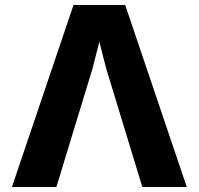

<svg xmlns="http://www.w3.org/2000/svg" viewBox="-20 -753 800 773"><path d="M276 -733H484L732 0H553L407 -479L365 -644H395L353 -479L207 0H28Z"/></svg>

Font: Kreadon
Style: Regular
Weight: 400
Designer: kohakuno
Foundry: StudioGnu
Version: Version 1.000;Glyphs 3.1.2 (3151)